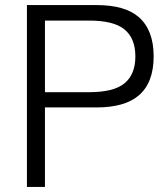

<svg xmlns="http://www.w3.org/2000/svg" viewBox="-20 -736 660 756"><path d="M157 -313V0H86V-716H360Q472 -716 526 -669Q585 -618 585 -514Q585 -410 526 -360Q471 -313 360 -313ZM157 -373H330Q427 -373 469 -407Q513 -442 513 -514Q513 -586 469 -621Q427 -655 330 -655H157Z"/></svg>

Font: Almarai Light
Style: Regular
Weight: 300
Designer: Boutros International 2019
Foundry: Created by Boutros International 2019
Version: Version 1.10